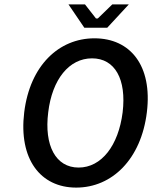

<svg xmlns="http://www.w3.org/2000/svg" viewBox="-20 -840 694 872"><path d="M647 -330C673 -542 572 -666 409 -666C247 -666 116 -542 90 -330C64 -117 164 12 326 12C489 12 621 -117 647 -330ZM199 -330C217 -480 294 -575 398 -575C502 -575 555 -480 537 -330C518 -179 441 -79 337 -79C233 -79 180 -179 199 -330ZM424 -756H416L366 -820H291L363 -714H467L565 -820H490Z"/></svg>

Font: Falling Sky
Style: LightObl
Weight: 400
Designer: Paul D. Hunt
Foundry: Adobe Systems Incorporated
Version: Version 1.02